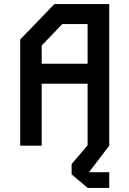

<svg xmlns="http://www.w3.org/2000/svg" viewBox="-20 -720 640 949"><path d="M249 -700 80 -525V0H186V-306H413V0H520V-700ZM186 -495 288 -601H413V-405H186ZM520 131H420L520 0L420 -10L334 91V142L414 209H520Z"/></svg>

Font: Kode Mono SemiBold
Style: Regular
Weight: 600
Monospace: yes
Designer: Isa Ozler
Foundry: Kadena LLC
Version: Version 1.206;gftools[0.9.28]